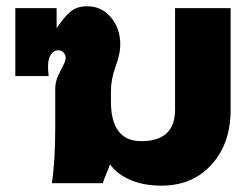

<svg xmlns="http://www.w3.org/2000/svg" viewBox="-20 -581 782 611"><path d="M189 -397.9Q189 -405.8 182.6 -413.3Q176.3 -420.9 165 -420.9Q148.4 -420.9 138.9 -401.9Q129.4 -382.8 134.8 -338.9H28.8V-555.2H160.2V-491.2Q173.3 -510.3 182.4 -521.5Q191.4 -532.7 203.1 -542.7Q214.8 -552.7 228 -556.9Q241.2 -561 257.8 -561Q303.2 -561 333 -525.9Q362.8 -490.7 362.8 -438Q362.8 -410.2 347.9 -369.4Q333 -328.6 333 -291V-258.8Q333 -131.8 429.2 -131.8Q537.1 -131.8 537.1 -231.9V-555.2H713.9V-231.9Q713.9 -124 653.1 -57.1Q592.3 9.8 494.1 9.8Q437 9.8 395 -8.3Q353 -26.4 330.1 -58.1Q327.1 -48.8 318.8 -29.1Q310.5 -9.3 307.1 2H145Q155.8 -66.4 155.8 -178.2V-297.9Q155.8 -319.3 164.1 -338.1Q172.4 -356.9 180.7 -371.8Q189 -386.7 189 -397.9Z"/></svg>

Font: LT Superior Black
Style: Regular
Weight: 900
Designer: Daniel Lyons
Foundry: LyonsType
Version: Version 2.005